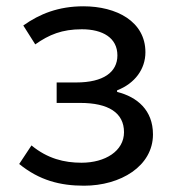

<svg xmlns="http://www.w3.org/2000/svg" viewBox="-20 -577 550 610"><path d="M247 13C363 13 466 -49 466 -150C466 -227 416 -269 352 -285V-290C409 -312 442 -358 442 -411C442 -509 350 -557 245 -557C166 -557 106 -533 54 -496L92 -436C136 -467 177 -484 240 -484C306 -484 353 -457 353 -401C353 -348 309 -315 222 -315H160V-250H235C324 -250 374 -219 374 -157C374 -97 314 -60 239 -60C184 -60 131 -73 80 -115L41 -56C105 -4 171 13 247 13Z"/></svg>

Font: Noto Sans CJK SC Regular
Style: Regular
Weight: 400
Designer: Ryoko NISHIZUKA (kana & ideographs); Paul D. Hunt (Latin, Greek & Cyrillic); Wenlong ZHANG (bopomofo); Sandoll Communica
Foundry: Adobe Systems Incorporated
Version: Version 1.004;PS 1.004;hotconv 1.0.82;makeotf.lib2.5.63406